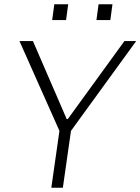

<svg xmlns="http://www.w3.org/2000/svg" viewBox="-20 -878 657 898"><path d="M220 0 258 -266 71 -686H134L292 -321H297L562 -686H617L312 -266L274 0ZM224 -784 234 -858H299L289 -784ZM431 -784 441 -858H506L496 -784Z"/></svg>

Font: Chivo Medium Thin
Style: Italic
Weight: 250
Italic angle: -8.05°
Version: Version 2.002